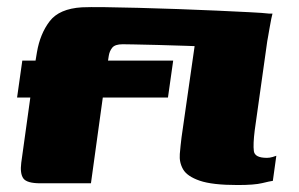

<svg xmlns="http://www.w3.org/2000/svg" viewBox="-20 -526 857 551"><path d="M44 -352H82L86 -376Q95 -429 122.5 -465Q150 -501 215 -505Q236 -506 279 -505.5Q322 -505 377 -503.5Q432 -502 490.5 -500Q549 -498 602.5 -495.5Q656 -493 696 -491Q736 -489 752 -487L698 -385Q692 -387 664.5 -388.5Q637 -390 597.5 -391.5Q558 -393 514.5 -394.5Q471 -396 431.5 -397Q392 -398 365 -398.5Q338 -399 332 -399Q310 -399 302 -389Q294 -379 292 -365L290 -352H477L462 -246H275L241 0H96Q57 0 47 -14Q37 -28 41 -59L67 -246H29ZM542 -418Q547 -449 554 -463.5Q561 -478 577.5 -482.5Q594 -487 625 -487H762Q761 -484 758.5 -472Q756 -460 753.5 -445Q751 -430 749 -419Q747 -408 747 -408L711 -152Q706 -112 708.5 -92.5Q711 -73 746 -73Q754 -73 762.5 -75.5Q771 -78 773 -79L763 -7Q755 -6 732.5 -0.5Q710 5 662 5Q589 5 553 -7.5Q517 -20 505.5 -40Q494 -60 496 -84Q498 -108 501 -132Z"/></svg>

Font: Genos Black
Style: Italic
Weight: 900
Italic angle: -8°
Version: Version 1.010